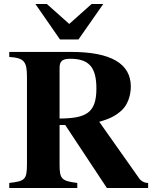

<svg xmlns="http://www.w3.org/2000/svg" viewBox="-20 -934 762 954"><path d="M493 -914H435L324 -815L213 -914H156L278 -738H370ZM716 0V-25C698 -25 681 -34 672 -47L473 -329C531 -345 557 -361 585 -386C614 -413 630 -459 630 -504C630 -619 529 -676 334 -676H26V-651C100 -646 114 -629 114 -551V-120C114 -41 104 -34 26 -25V0H364V-25C286 -35 276 -44 276 -117V-313H304L511 0ZM276 -597C276 -630 290 -642 329 -642C422 -642 459 -600 459 -494C459 -372 407 -346 276 -345Z"/></svg>

Font: XITS Math
Style: Bold
Weight: 700
Designer: MicroPress Inc., with final additions and corrections provided by Coen Hoffman, Elsevier (retired)
Version: Version 1.105